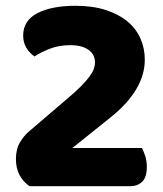

<svg xmlns="http://www.w3.org/2000/svg" viewBox="-20 -643 562 663"><path d="M60 -520Q60 -572 109 -597.5Q158 -623 241 -623Q300 -623 345 -608.5Q390 -594 420 -569Q450 -544 465 -510Q480 -476 480 -437Q480 -332 361 -237L230 -132H470Q476 -121 481.5 -104Q487 -87 487 -67Q487 -31 471 -15.5Q455 0 429 0H82Q60 -15 47.5 -38.5Q35 -62 35 -94Q35 -128 49 -151.5Q63 -175 80 -189L218 -307Q244 -329 261 -346.5Q278 -364 288.5 -378Q299 -392 303.5 -404Q308 -416 308 -427Q308 -455 285.5 -471Q263 -487 223 -487Q183 -487 151.5 -474.5Q120 -462 99 -448Q82 -460 71 -478Q60 -496 60 -520Z"/></svg>

Font: Baloo Paaji 2 ExtraBold
Style: Regular
Weight: 800
Designer: Shuchita Grover, Noopur Datye and Ek Type
Foundry: Ek Type
Version: Version 1.640;hotconv 1.0.111;makeotfexe 2.5.65597; ttfautoh